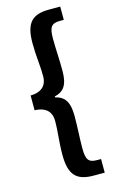

<svg xmlns="http://www.w3.org/2000/svg" viewBox="-144 -860 667 1090"><g transform="rotate(-15 189.0 -315.0)"><path d="M133 -186C133 -113 123 -67 123 14C123 135 167 173 265 173H329V93H306C255 93 242 73 242 7C242 -56 247 -112 247 -183C247 -265 222 -300 167 -313V-318C222 -331 247 -365 247 -448C247 -519 242 -575 242 -638C242 -704 255 -725 306 -725H329V-803H265C167 -803 123 -766 123 -644C123 -564 133 -517 133 -444C133 -403 111 -360 36 -359V-272C111 -270 133 -228 133 -186Z"/></g></svg>

Font: Kinto Sans
Style: Bold
Weight: 700
Designer: Authors: Ryoko NISHIZUKA  (kana & ideographs); Paul D. Hunt (Latin, Greek & Cyrillic); Wenlong ZHANG  (bopomofo); Sandol
Foundry: Adobe Systems Incorporated, ookami Inc.
Version: Version 0.001